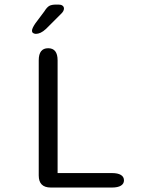

<svg xmlns="http://www.w3.org/2000/svg" viewBox="-20 -840 659 860"><path d="M238 -64.8H481.3Q507.7 -64.8 521.5 -56.4Q535.3 -48 535.3 -32.2Q535.3 -16.8 521.5 -8.4Q507.7 0 481.3 0H207.5Q153.5 0 153.5 -54V-569.7Q153.5 -624 195.7 -624Q238 -624 238 -569.7ZM140.7 -688.3Q135.2 -688.3 129.2 -691.4Q123.3 -694.5 123.3 -702.7Q123.3 -712.8 137.8 -734.5L178.8 -789.3Q190.3 -807.8 200.9 -813.7Q211.5 -819.5 231.5 -819.5H242.7Q253.5 -819.5 260 -814.7Q266.5 -809.8 266.5 -801.7Q266.5 -789.7 252.3 -776.7L186 -710.5Q173 -698.5 161.8 -693.4Q150.5 -688.3 140.7 -688.3Z"/></svg>

Font: Sono ExtraLight
Style: Regular
Weight: 200
Designer: Tyler Finck
Foundry: Tyler Finck
Version: Version 2.112